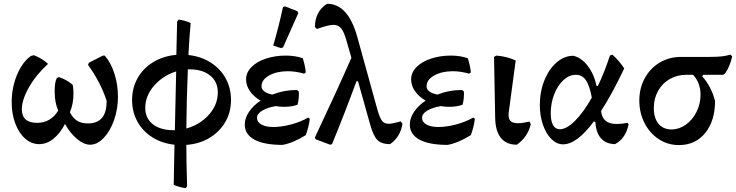

<svg xmlns="http://www.w3.org/2000/svg" viewBox="-20 -758 3907 1019"><path d="M606 -245Q606 -180 585.5 -121Q565 -62 530.5 -26Q496 10 458 10Q426 10 389.5 -20Q353 -50 325 -100Q299 -50 263.5 -21.5Q228 7 188 7Q147 7 113.5 -22.5Q80 -52 61 -103Q42 -154 42 -216Q42 -292 70 -360Q98 -428 144 -461L160 -465Q204 -448 235 -419Q173 -363 134.5 -296Q96 -229 96 -178Q96 -106 177 -106Q249 -106 289 -171Q270 -213 270 -275Q270 -320 281 -343L292 -349Q331 -337 366 -308Q370 -288 370 -261Q370 -207 351 -162Q367 -131 389.5 -117Q412 -103 447 -103Q496 -103 521 -132Q546 -161 546 -223Q514 -321 447 -414L452 -425L526 -463H536Q569 -425 587.5 -366.5Q606 -308 606 -245Z M969 11Q969 100 973 230L965 241Q926 234 902 223L906 10Q840 3 789 -29Q738 -61 709.5 -112.5Q681 -164 681 -227Q681 -292 711 -344.5Q741 -397 794.5 -429Q848 -461 916 -467L920 -643L928 -654Q960 -650 992 -636Q985 -563 980 -466Q1046 -459 1097.5 -426.5Q1149 -394 1177.5 -342.5Q1206 -291 1206 -227Q1206 -162 1175.5 -110Q1145 -58 1091.5 -26Q1038 6 969 11ZM1136 -268Q1136 -324 1095.5 -357Q1055 -390 986 -390H977Q970 -223 969 -76Q1041 -96 1088.5 -149Q1136 -202 1136 -268ZM908 -67 915 -379Q845 -357 798 -303.5Q751 -250 751 -185Q751 -130 791.5 -98.5Q832 -67 901 -67Z M1624 -128Q1621 -91 1603 -41Q1538 0 1480 11Q1381 11 1330 -17Q1279 -45 1279 -97Q1279 -131 1301.5 -164.5Q1324 -198 1363 -224Q1328 -244 1307 -273.5Q1286 -303 1286 -337Q1286 -373 1314.5 -402Q1343 -431 1391.5 -447Q1440 -463 1497 -463Q1546 -463 1587 -449Q1600 -407 1603 -374L1594 -367Q1549 -380 1507 -380Q1449 -380 1408.5 -357.5Q1368 -335 1368 -300Q1368 -268 1425 -256Q1490 -281 1557 -280L1566 -272Q1568 -235 1559 -202Q1527 -191 1488 -191Q1463 -191 1444 -195Q1398 -187 1371 -170.5Q1344 -154 1344 -133Q1344 -110 1367.5 -97Q1391 -84 1430 -84Q1473 -84 1523 -97Q1573 -110 1616 -134ZM1430 -516Q1460 -619 1482 -721L1493 -724L1558 -699L1563 -688L1482 -506L1470 -503Z M2116 -102Q2111 -67 2094 -39Q2077 -11 2050 7Q2005 7 1983 -15Q1961 -37 1944 -99L1880 -327H1872Q1807 -150 1742 7L1732 10L1655 -19L1651 -28Q1768 -276 1845 -451L1819 -542Q1806 -588 1791 -607Q1776 -626 1749 -626Q1722 -626 1662 -604L1651 -615Q1653 -699 1716 -738Q1827 -738 1876 -563L1983 -176Q1995 -134 2007 -117.5Q2019 -101 2043 -101Q2062 -101 2106 -114Z M2500 -128Q2497 -91 2479 -41Q2414 0 2356 11Q2257 11 2206 -17Q2155 -45 2155 -97Q2155 -131 2177.5 -164.5Q2200 -198 2239 -224Q2204 -244 2183 -273.5Q2162 -303 2162 -337Q2162 -373 2190.5 -402Q2219 -431 2267.5 -447Q2316 -463 2373 -463Q2422 -463 2463 -449Q2476 -407 2479 -374L2470 -367Q2425 -380 2383 -380Q2325 -380 2284.5 -357.5Q2244 -335 2244 -300Q2244 -268 2301 -256Q2366 -281 2433 -280L2442 -272Q2444 -235 2435 -202Q2403 -191 2364 -191Q2339 -191 2320 -195Q2274 -187 2247 -170.5Q2220 -154 2220 -133Q2220 -110 2243.5 -97Q2267 -84 2306 -84Q2349 -84 2399 -97Q2449 -110 2492 -134Z M2608 -134 2602 -456 2614 -463Q2669 -459 2717 -437L2680 -162Q2679 -157 2679 -148Q2679 -125 2691 -114.5Q2703 -104 2729 -104Q2753 -104 2790 -113L2797 -99Q2781 -31 2723 10Q2667 10 2638 -26.5Q2609 -63 2608 -134Z M3316 -97Q3300 -22 3244 7Q3196 6 3169.5 -24Q3143 -54 3140 -110L3132 -114Q3042 8 2968 8Q2935 8 2906.5 -20Q2878 -48 2861.5 -96Q2845 -144 2845 -200Q2845 -271 2869 -331Q2893 -391 2934 -426.5Q2975 -462 3023 -462Q3066 -452 3099.5 -408Q3133 -364 3146 -302H3153Q3187 -371 3217 -463L3230 -468Q3265 -437 3293 -395Q3227 -256 3170 -169Q3174 -134 3194 -117Q3214 -100 3254 -100Q3278 -100 3311 -106ZM3121 -240Q3109 -304 3089.5 -332.5Q3070 -361 3036 -361Q3001 -361 2970.5 -333Q2940 -305 2921.5 -258Q2903 -211 2903 -157Q2903 -115 2915.5 -93.5Q2928 -72 2951 -72Q2987 -72 3032 -117Q3077 -162 3121 -240Z M3866 -459Q3854 -405 3829 -369L3819 -361H3712L3707 -353Q3755 -299 3775 -222Q3775 -117 3723 -52.5Q3671 12 3583 12Q3525 12 3477 -19Q3429 -50 3401 -104.5Q3373 -159 3373 -224Q3373 -290 3402 -343Q3431 -396 3481.5 -426Q3532 -456 3595 -456H3744Q3783 -456 3808 -458.5Q3833 -461 3856 -468ZM3658 -361H3622Q3574 -361 3534.5 -338.5Q3495 -316 3472.5 -275.5Q3450 -235 3450 -185Q3450 -131 3475 -101Q3500 -71 3544 -71Q3584 -71 3619.5 -96Q3655 -121 3676.5 -164Q3698 -207 3698 -256Q3698 -287 3687.5 -314.5Q3677 -342 3658 -361Z"/></svg>

Font: Alegreya Medium
Style: Regular
Weight: 500
Designer: Juan Pablo del Peral
Foundry: Huerta Tipografica
Version: Version 2.007; ttfautohint (v1.6)